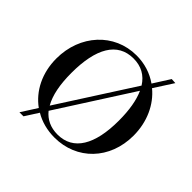

<svg xmlns="http://www.w3.org/2000/svg" viewBox="-202 -957 1206 1206"><g transform="rotate(45 400.5 -354.0)"><path d="M662 -766 592 -656C538 -694 473 -715 401 -715C204 -715 58 -555 58 -345C58 -216 113 -110 200 -47L133 58H169L226 -31C276 -1 336 15 401 15C598 15 744 -134 744 -345C744 -467 695 -572 615 -638L696 -764ZM401 -12C339 -12 291 -35 256 -78L573 -573C599 -516 612 -440 612 -346C612 -133 541 -12 401 -12ZM189 -348C189 -566 259 -688 401 -688C470 -688 522 -659 557 -603L238 -106C205 -163 189 -244 189 -348Z"/></g></svg>

Font: Sprat Medium
Style: Regular
Weight: 500
Designer: Ethan Nakache
Foundry: Collletttivo
Version: Version 2.000;Glyphs 3.2 (3217)